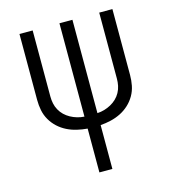

<svg xmlns="http://www.w3.org/2000/svg" viewBox="-109 -610 819 914"><g transform="rotate(-15 300.0 -152.5)"><path d="M268 215V-1Q242 -3 216.5 -9Q191 -15 168 -26.5Q145 -38 126 -55.5Q107 -73 94 -95.5Q81 -118 76 -143.5Q71 -169 71 -195V-520H136V-195Q136 -177 139.5 -160Q143 -143 151.5 -127.5Q160 -112 172.5 -100Q185 -88 200.5 -79.5Q216 -71 233 -66Q250 -61 268 -60V-520H332V-60Q350 -61 367 -66Q384 -71 399.5 -79.5Q415 -88 427.5 -100Q440 -112 448.5 -127.5Q457 -143 460.5 -160Q464 -177 464 -195V-520H529V-195Q529 -169 524 -143.5Q519 -118 506 -95.5Q493 -73 474 -55.5Q455 -38 432 -26.5Q409 -15 383.5 -9Q358 -3 332 -1V215Z"/></g></svg>

Font: Iosevka Custom Light Extended
Style: Regular
Weight: 300
Width: 7
Monospace: yes
Designer: Belleve Invis
Foundry: Belleve Invis
Version: Version 11.2.4; ttfautohint (v1.8.4)